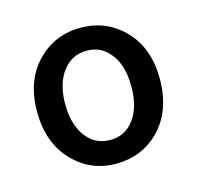

<svg xmlns="http://www.w3.org/2000/svg" viewBox="-68 -854 541 528"><g transform="rotate(-15 203.0 -590.5)"><path d="M28.3 -591.8Q28.3 -681.6 81.1 -734.4Q130.9 -784.2 203.1 -784.2Q277.3 -784.2 327.6 -731.9Q377.9 -679.7 377.9 -591.8Q377.9 -501 324.2 -446.3Q274.4 -397.5 201.7 -397.5Q128.9 -397.5 78.6 -450.7Q28.3 -503.9 28.3 -591.8ZM203.1 -464.8Q246.1 -464.8 271.5 -499.5Q296.9 -534.2 296.9 -591.8Q296.9 -661.1 261.7 -695.3Q239.3 -718.8 203.1 -718.8Q160.2 -718.8 134.3 -684.1Q108.4 -649.4 108.4 -591.8Q108.4 -534.2 134.3 -499.5Q160.2 -464.8 203.1 -464.8Z"/></g></svg>

Font: TaiwanPearl
Style: Regular
Weight: 400
Version: Version 2.102